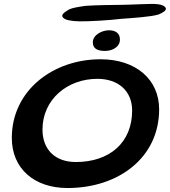

<svg xmlns="http://www.w3.org/2000/svg" viewBox="-20 -895 856 967"><path d="M381 -787.5C427 -786.5 538.5 -793.5 589 -800C643 -804 740.5 -810 778.5 -822C801.5 -831.5 817 -841.5 815.5 -853C810 -865.5 795 -871.5 773 -874C744 -878 640.5 -870.5 584 -870.5C541 -870 468.5 -869.5 411 -865.5C371.5 -860 334.5 -854.5 318.5 -841.5C290.5 -824.5 289 -814.5 299.5 -804.5C310.5 -794 337.5 -788.5 381 -787.5ZM508.5 -638.5C545 -638.5 584 -657.5 584 -696C584 -727 563 -742.5 528.5 -742.5C496 -742.5 447.5 -721 447.5 -681.5C447.5 -650.5 470.5 -638.5 508.5 -638.5ZM320.5 52C575.5 52 781.5 -100 781.5 -344.5C781.5 -494.5 665 -596.5 486.5 -596.5C246 -596.5 39.5 -438.5 39.5 -200.5C39.5 -46.5 151.5 52 320.5 52ZM361.5 -79C258.5 -79 194 -141 194 -242.5C194 -393.5 318.5 -498 470.5 -498C574 -498 645.5 -438.5 645.5 -338C645.5 -177.5 533 -79 361.5 -79Z"/></svg>

Font: Gluten
Style: Italic
Weight: 400
Italic angle: -13°
Designer: Tyler Finck
Foundry: Etcetera Type Company
Version: Version 0.920